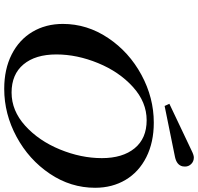

<svg xmlns="http://www.w3.org/2000/svg" viewBox="-34 -874 916 887"><g transform="rotate(90 423.5 -430.0)"><path d="M90 -263Q90 -375 155 -472Q220 -569 325.5 -626Q431 -683 546 -683Q637 -683 705.5 -648.5Q774 -614 810.5 -552.5Q847 -491 847 -412Q847 -299 782 -202.5Q717 -106 611.5 -49Q506 8 390 8Q299 8 231 -26.5Q163 -61 126.5 -122.5Q90 -184 90 -263ZM710 -443Q710 -539 664.5 -594.5Q619 -650 535 -650Q451 -650 381 -586.5Q311 -523 271 -425.5Q231 -328 231 -233Q231 -136 277 -81Q323 -26 407 -26Q491 -26 560.5 -89Q630 -152 670 -249.5Q710 -347 710 -443ZM459 -755 676 -858Q696 -868 707 -868Q725 -868 737 -856Q749 -844 749 -827Q749 -820 748 -816Q742 -789 705 -781L469 -733Z"/></g></svg>

Font: Ibarra Real Nova SemiBold
Style: Italic
Weight: 600
Italic angle: -22°
Designer: Jose Maria Ribagorda & Octavio Pardo
Foundry: Octavio Pardo
Version: Version 1.014